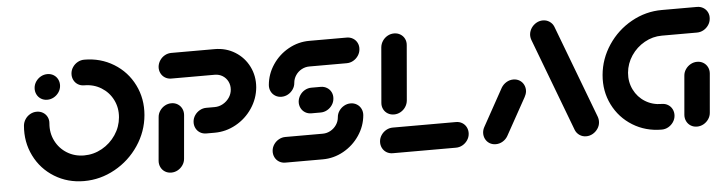

<svg xmlns="http://www.w3.org/2000/svg" viewBox="-39 -677 3149 835"><g transform="rotate(-5 1536.0 -259.0)"><path d="M120 -418.1Q121.1 -433.3 129.8 -446.2Q138.6 -459 151.9 -466.4Q165.2 -473.7 180.4 -473.7Q195.6 -473.7 207.6 -466.3Q219.6 -458.9 225.9 -446.1Q232.2 -433.3 231.1 -418.1Q230 -403 221.3 -390.2Q212.6 -377.4 199.3 -370Q185.9 -362.6 170.7 -362.6Q155.6 -362.6 143.5 -370Q131.5 -377.4 125.2 -390.2Q118.9 -403 120 -418.1ZM285.2 -466.7Q286.3 -481.9 295 -494.7Q303.7 -507.5 317.1 -514.9Q330.4 -522.2 345.6 -522.2Q416.9 -522.2 474.4 -486.9Q531.9 -451.6 561.9 -391.1Q591.9 -330.6 585.6 -259.2Q579.3 -187.8 538.7 -127.3Q498.1 -66.9 434.5 -31.6Q371 3.7 299.6 3.7Q228.1 3.7 170.7 -31.6Q113.3 -66.9 83.3 -127.4Q53.3 -187.9 59.6 -259.3Q61.1 -274.4 69.6 -287.2Q78.1 -300 91.5 -307.4Q104.8 -314.8 120 -314.8Q135.2 -314.8 147.4 -307.4Q159.6 -300 165.9 -287.2Q172.2 -274.4 170.7 -259.3Q167 -217.8 184.5 -183Q201.9 -148.2 234.9 -127.8Q267.9 -107.4 309.3 -107.4Q350.7 -107.4 387.4 -127.8Q424 -148.3 447.4 -183.1Q470.8 -217.9 474.4 -259.3Q478.1 -300.7 460.7 -335.5Q443.3 -370.3 410.3 -390.7Q377.3 -411.1 335.9 -411.1Q320.7 -411.1 308.7 -418.5Q296.7 -425.9 290.4 -438.7Q284.1 -451.5 285.2 -466.7Z M680.4 0Q665.2 0 653.1 -7.4Q641.1 -14.8 634.8 -27.6Q628.5 -40.4 629.6 -55.6L646.3 -244.8Q647.4 -260 656.1 -272.8Q664.8 -285.6 678.1 -293Q691.5 -300.4 706.7 -300.4Q721.9 -300.4 733.9 -293Q745.9 -285.6 752.2 -272.8Q758.5 -260 757.4 -244.8L740.7 -55.6Q739.6 -40.4 730.9 -27.6Q722.2 -14.8 708.9 -7.4Q695.6 0 680.4 0ZM795.9 -211.9Q797 -227 805.7 -239.8Q814.4 -252.6 827.8 -260Q841.1 -267.4 856.3 -267.4H893Q912.2 -267.4 929.1 -276.9Q945.9 -286.3 956.9 -302.2Q967.8 -318.1 969.3 -337.4Q970.7 -356.3 962.8 -372.4Q954.8 -388.5 939.6 -398Q924.4 -407.4 905.2 -407.4H715.9Q700.7 -407.4 688.7 -414.8Q676.7 -422.2 670.4 -435Q664.1 -447.8 665.2 -463Q666.7 -478.1 675.2 -490.9Q683.7 -503.7 697 -511.1Q710.4 -518.5 725.6 -518.5H914.8Q964.1 -518.5 1003.5 -494.1Q1043 -469.6 1063.7 -428.1Q1084.4 -386.7 1080.4 -337.4Q1075.9 -288.1 1048 -246.5Q1020 -204.8 976.3 -180.6Q932.6 -156.3 883.3 -156.3H846.7Q831.5 -156.3 819.4 -163.7Q807.4 -171.1 801.1 -183.9Q794.8 -196.7 795.9 -211.9Z M1483 -231.9Q1498.1 -231.9 1510.2 -224.4Q1522.2 -217 1528.5 -204.3Q1534.8 -191.5 1533.7 -176.3Q1529.6 -128.5 1502.2 -88Q1474.8 -47.4 1432.2 -23.7Q1389.6 0 1341.5 0H1178.1Q1163 0 1150.9 -7.4Q1138.9 -14.8 1132.6 -27.6Q1126.3 -40.4 1127.4 -55.6Q1128.5 -70.7 1137.2 -83.5Q1145.9 -96.3 1159.3 -103.7Q1172.6 -111.1 1187.8 -111.1H1351.1Q1368.9 -111.1 1384.8 -119.8Q1400.7 -128.5 1410.9 -143.5Q1421.1 -158.5 1422.6 -176.3Q1423.7 -191.5 1432.4 -204.3Q1441.1 -217 1454.4 -224.4Q1467.8 -231.9 1483 -231.9ZM1410.4 -259.3Q1409.3 -244.1 1400.6 -231.3Q1391.9 -218.5 1378.5 -211.1Q1365.2 -203.7 1350 -203.7H1309.6Q1294.4 -203.7 1282.4 -211.1Q1270.4 -218.5 1264.1 -231.3Q1257.8 -244.1 1258.9 -259.3Q1260.4 -274.4 1268.9 -287.2Q1277.4 -300 1290.7 -307.4Q1304.1 -314.8 1319.3 -314.8H1359.6Q1374.8 -314.8 1387 -307.4Q1399.3 -300 1405.6 -287.2Q1411.9 -274.4 1410.4 -259.3ZM1186.7 -286.7Q1171.5 -286.7 1159.4 -294.1Q1147.4 -301.5 1141.1 -314.3Q1134.8 -327 1135.9 -342.2Q1140 -390 1167.2 -430.6Q1194.4 -471.1 1237 -494.8Q1279.6 -518.5 1327.8 -518.5H1491.1Q1506.3 -518.5 1518.5 -511.1Q1530.7 -503.7 1537 -490.9Q1543.3 -478.1 1541.9 -463Q1540.7 -447.8 1532 -435Q1523.3 -422.2 1510 -414.8Q1496.7 -407.4 1481.5 -407.4H1318.1Q1300.4 -407.4 1284.4 -398.7Q1268.5 -390 1258.5 -375Q1248.5 -360 1247 -342.2Q1245.9 -327 1237.2 -314.3Q1228.5 -301.5 1215.2 -294.1Q1201.9 -286.7 1186.7 -286.7Z M1983.3 -55.6Q1982.2 -40.4 1973.5 -27.6Q1964.8 -14.8 1951.5 -7.4Q1938.1 0 1923 0H1647Q1631.9 0 1619.8 -7.4Q1607.8 -14.8 1601.5 -27.6Q1595.2 -40.4 1596.3 -55.6Q1597.4 -70.7 1606.1 -83.5Q1614.8 -96.3 1628.1 -103.7Q1641.5 -111.1 1656.7 -111.1H1932.6Q1947.8 -111.1 1959.8 -103.7Q1971.9 -96.3 1978.1 -83.5Q1984.4 -70.7 1983.3 -55.6ZM1667.4 -167.4Q1652.2 -167.4 1640 -174.8Q1627.8 -182.2 1621.5 -195Q1615.2 -207.8 1616.7 -223L1637.4 -463Q1638.9 -478.1 1647.4 -490.9Q1655.9 -503.7 1669.3 -511.1Q1682.6 -518.5 1697.8 -518.5Q1713 -518.5 1725.2 -511.1Q1737.4 -503.7 1743.7 -490.9Q1750 -478.1 1748.5 -463L1727.8 -223Q1726.3 -207.8 1717.8 -195Q1709.3 -182.2 1695.9 -174.8Q1682.6 -167.4 1667.4 -167.4Z M2097 0Q2081.9 0 2069.8 -7.4Q2057.8 -14.8 2051.5 -27.6Q2045.2 -40.4 2046.3 -55.6Q2047.4 -68.5 2054.4 -80.4L2144.1 -242.6Q2152.6 -256.7 2166.7 -265.2Q2180.7 -273.7 2197 -273.7Q2212.2 -273.7 2224.3 -266.3Q2236.3 -258.9 2242.6 -246.1Q2248.9 -233.3 2247.8 -218.1Q2246.3 -205.2 2239.6 -193.3L2149.6 -31.1Q2141.5 -17 2127.4 -8.5Q2113.3 0 2097 0ZM2552.2 -55.6Q2551.1 -40.7 2542.4 -28Q2533.7 -15.2 2520.4 -7.6Q2507 0 2491.9 0Q2475.9 0 2463.1 -8.5Q2450.4 -17 2444.4 -31.1L2290.4 -438.1Q2285.9 -450.7 2287 -463Q2288.5 -477.8 2297 -490.6Q2305.6 -503.3 2318.9 -510.9Q2332.2 -518.5 2347.4 -518.5Q2363.3 -518.5 2376.1 -510Q2388.9 -501.5 2394.8 -487.4L2548.9 -80.4Q2553.3 -67.8 2552.2 -55.6Z M2881.9 -55.9Q2880.7 -40.7 2872 -28Q2863.3 -15.2 2850 -7.8Q2836.7 -0.4 2821.5 -0.4Q2751.1 -0.4 2694.8 -35.2Q2638.5 -70 2608.9 -129.4Q2579.3 -188.9 2585.6 -259.3Q2591.9 -329.6 2631.7 -389.3Q2671.5 -448.9 2733.9 -483.7Q2796.3 -518.5 2866.7 -518.5H3020.4Q3035.6 -518.5 3047.8 -511.1Q3060 -503.7 3066.3 -490.9Q3072.6 -478.1 3071.1 -463Q3070 -447.8 3061.3 -435Q3052.6 -422.2 3039.3 -414.8Q3025.9 -407.4 3010.7 -407.4H2857Q2817 -407.4 2781.5 -387.4Q2745.9 -367.4 2723.1 -333.5Q2700.4 -299.6 2696.7 -259.3Q2693.3 -219.3 2710.2 -185.2Q2727 -151.1 2759.1 -131.3Q2791.1 -111.5 2831.1 -111.5Q2846.3 -111.5 2858.3 -104.1Q2870.4 -96.7 2876.7 -83.9Q2883 -71.1 2881.9 -55.9ZM2975.6 0Q2960.4 0 2948.3 -7.4Q2936.3 -14.8 2930 -27.6Q2923.7 -40.4 2924.8 -55.6L2939.6 -225.2Q2940.7 -240.4 2949.4 -253.1Q2958.1 -265.9 2971.5 -273.3Q2984.8 -280.7 3000 -280.7Q3015.2 -280.7 3027.2 -273.3Q3039.3 -265.9 3045.6 -253.1Q3051.9 -240.4 3050.7 -225.2L3035.9 -55.6Q3034.8 -40.4 3026.1 -27.6Q3017.4 -14.8 3004.1 -7.4Q2990.7 0 2975.6 0Z"/></g></svg>

Font: 26F Galaxy Sans Oblique
Style: Regular
Weight: 400
Italic angle: -5°
Designer: C₂₉H₂₅N₃O₅
Version: Version 1.200;FEAKit 1.0